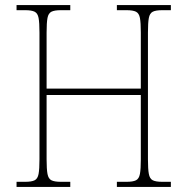

<svg xmlns="http://www.w3.org/2000/svg" viewBox="-20 -734 736 754"><path d="M45 0V-20H79Q104 -20 116 -26Q128 -32 131.5 -51Q135 -70 135 -108V-606Q135 -645 131.5 -663.5Q128 -682 116 -688Q104 -694 79 -694H45V-714H256V-694H219Q194 -694 182 -688Q170 -682 166.5 -663.5Q163 -645 163 -606V-386H533V-606Q533 -645 529.5 -663.5Q526 -682 514 -688Q502 -694 477 -694H439V-714H651V-694H617Q592 -694 580 -688Q568 -682 564.5 -663.5Q561 -645 561 -606V-108Q561 -70 564.5 -51Q568 -32 580 -26Q592 -20 617 -20H651V0H439V-20H477Q502 -20 514 -26Q526 -32 529.5 -51Q533 -70 533 -108V-361H163V-108Q163 -70 166.5 -51Q170 -32 182 -26Q194 -20 219 -20H256V0Z"/></svg>

Font: Noto Serif Lao SemiCondensed Thin
Style: Regular
Weight: 100
Width: 4
Designer: Monotype Design Team
Foundry: Monotype Imaging Inc.
Version: Version 2.003; ttfautohint (v1.8.4.7-5d5b)